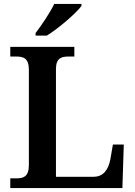

<svg xmlns="http://www.w3.org/2000/svg" viewBox="-20 -951 682 971"><path d="M160 -784V-771H217C276 -807 367 -886 392 -921V-931H254C233 -886 189 -822 160 -784ZM32 0H599L606 -220H551L538 -145C528 -94 504 -57 453 -57H263V-602C263 -657 291 -665 325 -665H356V-714H32V-665H63C98 -665 126 -657 126 -598V-116C126 -57 98 -49 63 -49H32Z"/></svg>

Font: Noto Serif Tamil SemiBold
Style: Regular
Weight: 600
Designer: Indian Type Foundry, Tom Grace, and the Monotype Design Team
Foundry: Monotype Imaging Inc.
Version: Version 2.004